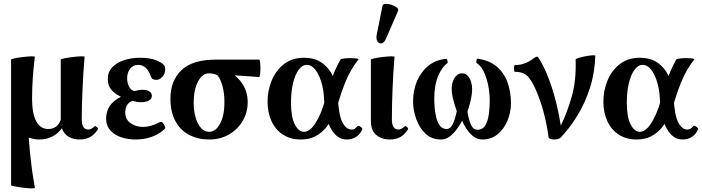

<svg xmlns="http://www.w3.org/2000/svg" viewBox="-20 -733 3746 1024"><path d="M166 269Q166 272 147 271.5Q128 271 103 268Q78 265 58.5 261Q39 257 39 254V-415Q39 -418 58.5 -422Q78 -426 103 -429Q128 -432 147 -432.5Q166 -433 166 -430Q159 -378 155 -319Q151 -260 151 -208Q151 -128 173 -86.5Q195 -45 237 -45Q285 -45 304 -93V-415Q304 -418 323.5 -422Q343 -426 368 -429Q393 -432 412 -432.5Q431 -433 431 -430Q424 -343 420 -256Q416 -169 416 -97Q416 -42 451 -42Q466 -42 484 -59Q488 -63 496.5 -55.5Q505 -48 502 -43Q484 -15 460.5 -2Q437 11 404 11Q372 11 346.5 -3.5Q321 -18 310 -49Q289 -20 258 -4.5Q227 11 189 11Q173 11 159 8Q145 5 133 1Q136 43 140 80.5Q144 118 148 151.5Q152 185 157 214Q162 243 166 269Z M703 11Q664 11 628 -0.5Q592 -12 569 -37Q546 -62 546 -101Q546 -137 564 -166Q582 -195 625 -217Q593 -232 574 -254Q555 -276 555 -312Q555 -349 578.5 -374Q602 -399 641.5 -412Q681 -425 728 -425Q778 -425 813 -411.5Q848 -398 858 -381Q860 -377 860.5 -372Q861 -367 861 -361Q861 -340 846 -323.5Q831 -307 814 -307Q805 -307 797 -310.5Q789 -314 786 -322Q774 -356 757 -371.5Q740 -387 717 -387Q689 -387 673.5 -366Q658 -345 658 -316Q658 -291 668 -271.5Q678 -252 697 -247Q707 -250 718 -252Q729 -254 740 -254Q765 -254 777.5 -245Q790 -236 790 -222Q790 -206 774.5 -197Q759 -188 732 -188Q719 -188 708 -190Q697 -192 687 -195Q670 -190 659 -174.5Q648 -159 648 -133Q648 -96 676.5 -76Q705 -56 743 -56Q763 -56 784.5 -62Q806 -68 834 -82Q841 -86 848 -78Q855 -70 859 -60Q863 -50 859 -46Q833 -20 792.5 -4.5Q752 11 703 11Z M1095 11Q1036 11 989 -13.5Q942 -38 915.5 -87Q889 -136 889 -207Q889 -303 948 -359Q1007 -415 1130 -415H1362Q1365 -415 1367 -401Q1369 -387 1369 -368.5Q1369 -350 1367 -336Q1365 -322 1362 -322Q1322 -325 1281.5 -328Q1241 -331 1200 -332L1203 -352Q1250 -323 1275.5 -282Q1301 -241 1301 -188Q1301 -134 1274.5 -88.5Q1248 -43 1201.5 -16Q1155 11 1095 11ZM1095 -30Q1131 -30 1154 -74Q1177 -118 1177 -186Q1177 -236 1166.5 -274.5Q1156 -313 1139 -332Q1117 -342 1095 -342Q1059 -342 1036 -298Q1013 -254 1013 -186Q1013 -141 1023.5 -105.5Q1034 -70 1052.5 -50Q1071 -30 1095 -30Z M1584 11Q1530 11 1490 -14.5Q1450 -40 1428.5 -86Q1407 -132 1407 -191Q1407 -250 1429 -303.5Q1451 -357 1494.5 -391Q1538 -425 1602 -425Q1653 -425 1687.5 -404Q1722 -383 1742.5 -350Q1763 -317 1772 -280Q1781 -243 1782 -212Q1786 -120 1806 -81Q1826 -42 1855 -42Q1873 -42 1885 -59Q1889 -64 1896 -61Q1903 -58 1908.5 -52.5Q1914 -47 1912 -43Q1900 -16 1878.5 -2.5Q1857 11 1829 11Q1777 11 1744.5 -48Q1712 -107 1708 -210Q1706 -254 1694 -294.5Q1682 -335 1662 -361Q1642 -387 1616 -387Q1592 -387 1573 -361Q1554 -335 1543 -290Q1532 -245 1532 -186Q1532 -108 1552.5 -69Q1573 -30 1601 -30Q1633 -30 1662.5 -76.5Q1692 -123 1712 -193Q1728 -245 1739.5 -283Q1751 -321 1764.5 -352.5Q1778 -384 1796 -416Q1798 -419 1814 -421Q1830 -423 1849 -423Q1868 -423 1881.5 -421Q1895 -419 1892 -416Q1872 -391 1854.5 -361.5Q1837 -332 1820 -290.5Q1803 -249 1784 -186Q1774 -152 1758.5 -117.5Q1743 -83 1720 -54Q1697 -25 1663.5 -7Q1630 11 1584 11Z M2058 11Q2017 11 1987.5 -12.5Q1958 -36 1958 -89V-415Q1958 -418 1977 -422Q1996 -426 2021 -429Q2046 -432 2065 -432.5Q2084 -433 2084 -430Q2077 -343 2073.5 -256Q2070 -169 2070 -97Q2070 -42 2105 -42Q2120 -42 2138 -59Q2142 -63 2150.5 -55.5Q2159 -48 2156 -43Q2138 -15 2114.5 -2Q2091 11 2058 11ZM2040 -530Q2030 -505 2016 -502Q2002 -499 1993.5 -511.5Q1985 -524 1989 -547L2020 -702Q2022 -712 2036.5 -712.5Q2051 -713 2068 -707.5Q2085 -702 2096 -693Q2107 -684 2103 -675Z M2331 11Q2282 11 2249.5 -20Q2217 -51 2200 -98Q2183 -145 2183 -192Q2183 -251 2204 -300.5Q2225 -350 2264.5 -382Q2304 -414 2358 -419Q2364 -420 2366.5 -409Q2369 -398 2366 -396Q2338 -377 2317 -328Q2296 -279 2296 -205Q2296 -183 2298.5 -155.5Q2301 -128 2307.5 -103Q2314 -78 2327 -61.5Q2340 -45 2362 -45Q2382 -45 2394.5 -70.5Q2407 -96 2416 -140Q2401 -184 2395 -210.5Q2389 -237 2389 -258Q2389 -280 2395.5 -299Q2402 -318 2414.5 -330Q2427 -342 2444 -342Q2462 -342 2474 -329.5Q2486 -317 2492 -297.5Q2498 -278 2498 -255Q2498 -233 2491.5 -203.5Q2485 -174 2473 -137Q2480 -93 2492 -67Q2504 -41 2526 -41Q2555 -41 2569 -66Q2583 -91 2587.5 -126.5Q2592 -162 2592 -194Q2592 -236 2584 -276.5Q2576 -317 2561 -349Q2546 -381 2523 -396Q2519 -398 2521 -409.5Q2523 -421 2527 -420Q2590 -411 2629 -378Q2668 -345 2686.5 -294.5Q2705 -244 2705 -182Q2705 -134 2686.5 -89.5Q2668 -45 2634 -17Q2600 11 2553 11Q2523 11 2499 -10Q2475 -31 2458 -62Q2441 -93 2432 -123L2462 -120Q2448 -93 2429 -62.5Q2410 -32 2385.5 -10.5Q2361 11 2331 11Z M2934 11Q2924 11 2915.5 8Q2907 5 2906 0Q2900 -44 2891.5 -83.5Q2883 -123 2873 -157Q2863 -191 2852 -219.5Q2841 -248 2830 -271Q2817 -298 2803.5 -315.5Q2790 -333 2772 -341.5Q2754 -350 2727 -350Q2723 -350 2721.5 -359Q2720 -368 2721.5 -377Q2723 -386 2727 -386Q2756 -386 2781 -396Q2806 -406 2826 -422Q2838 -431 2846 -431Q2848 -431 2854 -422Q2860 -413 2869 -396Q2880 -377 2893.5 -346Q2907 -315 2921 -273Q2935 -231 2948 -178.5Q2961 -126 2971 -63Q3003 -128 3028.5 -215Q3054 -302 3050 -416Q3050 -419 3066 -424Q3082 -429 3102.5 -433Q3123 -437 3139 -438Q3155 -439 3155 -436Q3152 -343 3126 -263Q3100 -183 3060 -117.5Q3020 -52 2971 0Q2965 6 2955 8.5Q2945 11 2934 11Z M3375 11Q3321 11 3281 -14.5Q3241 -40 3219.5 -86Q3198 -132 3198 -191Q3198 -250 3220 -303.5Q3242 -357 3285.5 -391Q3329 -425 3393 -425Q3444 -425 3478.5 -404Q3513 -383 3533.5 -350Q3554 -317 3563 -280Q3572 -243 3573 -212Q3577 -120 3597 -81Q3617 -42 3646 -42Q3664 -42 3676 -59Q3680 -64 3687 -61Q3694 -58 3699.5 -52.5Q3705 -47 3703 -43Q3691 -16 3669.5 -2.5Q3648 11 3620 11Q3568 11 3535.5 -48Q3503 -107 3499 -210Q3497 -254 3485 -294.5Q3473 -335 3453 -361Q3433 -387 3407 -387Q3383 -387 3364 -361Q3345 -335 3334 -290Q3323 -245 3323 -186Q3323 -108 3343.5 -69Q3364 -30 3392 -30Q3424 -30 3453.5 -76.5Q3483 -123 3503 -193Q3519 -245 3530.5 -283Q3542 -321 3555.5 -352.5Q3569 -384 3587 -416Q3589 -419 3605 -421Q3621 -423 3640 -423Q3659 -423 3672.5 -421Q3686 -419 3683 -416Q3663 -391 3645.5 -361.5Q3628 -332 3611 -290.5Q3594 -249 3575 -186Q3565 -152 3549.5 -117.5Q3534 -83 3511 -54Q3488 -25 3454.5 -7Q3421 11 3375 11Z"/></svg>

Font: Junicode VF
Style: Regular
Weight: 400
Designer: Peter S. Baker
Version: Version 2.213